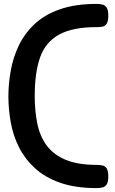

<svg xmlns="http://www.w3.org/2000/svg" viewBox="-20 -793 590 984"><path d="M475 171Q366 171 288 143.5Q210 116 158.5 68.5Q107 21 77 -39Q47 -99 35 -166.5Q23 -234 23 -299Q23 -363 35 -430.5Q47 -498 76 -559Q105 -620 156 -668.5Q207 -717 286 -745Q365 -773 476 -773Q492 -773 505.5 -769.5Q519 -766 527 -753.5Q535 -741 535 -713Q535 -685 527.5 -672.5Q520 -660 507.5 -657Q495 -654 480 -654H475Q352 -654 282.5 -615.5Q213 -577 185.5 -499Q158 -421 158 -301Q158 -225 171 -160.5Q184 -96 218.5 -48.5Q253 -1 315.5 25.5Q378 52 476 52Q492 52 505.5 55Q519 58 527 70.5Q535 83 535 112Q535 140 526.5 152.5Q518 165 504 168Q490 171 475 171Z"/></svg>

Font: Fredoka Expanded SemiBold
Style: Regular
Weight: 600
Width: 7
Designer: Ben Nathan
Foundry: Milena B. Brandão, Ben Nathan
Version: Version 2.001